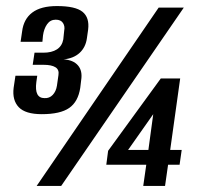

<svg xmlns="http://www.w3.org/2000/svg" viewBox="-20 -614 653 634"><path d="M118 -237Q64 -237 42 -260Q20 -283 25 -324L31 -364H103L100 -343Q93 -290 127 -290Q143 -289 154 -300.5Q165 -312 168 -331L173 -366Q176 -384 163 -392Q150 -400 124 -400H88L94 -440H123Q151 -440 168 -451Q185 -462 189 -484L192 -513Q195 -527 188 -538Q181 -549 164 -549Q146 -549 135.5 -534Q125 -519 122 -497L120 -476H48L53 -510Q58 -551 86.5 -572.5Q115 -594 168 -594Q229 -594 252.5 -575Q276 -556 271 -516L267 -488Q263 -458 243 -439.5Q223 -421 190 -418Q222 -416 237.5 -398Q253 -380 248 -349L245 -324Q238 -278 208.5 -257.5Q179 -237 118 -237ZM101 0 504 -589H587L182 0ZM453 0 463 -70H331L337 -116L511 -355H575L542 -119H580L573 -70H535L525 0ZM403 -119H470L486 -237Z"/></svg>

Font: Alumni Sans
Style: Bold Italic
Weight: 700
Italic angle: -8°
Designer: Robert E. Leuschke
Foundry: Robert E. Leuschke
Version: Version 1.016